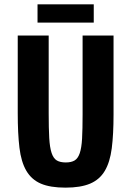

<svg xmlns="http://www.w3.org/2000/svg" viewBox="-20 -851 590 881"><path d="M61.4 -687.8V-331.4Q61.4 -238.2 69.2 -173.2Q77 -108.2 100.8 -67.5Q124.6 -26.8 167.5 -8.4Q210.4 10 280.4 10Q350 10 393.5 -8.4Q437 -26.8 460.8 -66.8Q484.6 -106.8 492.8 -170.5Q501 -234.2 501 -325.6V-687.8H359V-325.6Q359 -257.8 356.6 -215.1Q354.2 -172.4 345.9 -148.1Q337.6 -123.8 322.3 -114.7Q307 -105.6 282 -105.6Q256 -105.6 240.6 -114.8Q225.2 -124 216.8 -149.1Q208.4 -174.2 205.9 -218.2Q203.4 -262.2 203.4 -331V-687.8ZM152.2 -747.4H410.2V-831H152.2Z"/></svg>

Font: Secuela Light
Style: Regular
Weight: 300
Designer: Fernando Haro
Foundry: deFharo
Version: Version 1.708